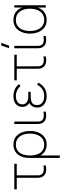

<svg xmlns="http://www.w3.org/2000/svg" viewBox="1104 -1910 1045 3294"><g transform="rotate(-90 1627.0 -262.5)"><path d="M341 5Q306 0.5 279.8 -16Q253.5 -32.5 239 -63Q227 -89.5 225.5 -116.8Q224 -144 224 -179V-498H25V-540H465V-498H266V-179Q266 -144 266.2 -123Q266.5 -102 277 -81Q288.5 -59.5 305.2 -49.2Q322 -39 346 -36Q368.5 -34 392.2 -34.8Q416 -35.5 436 -40V0Q420 3.5 403.8 5.2Q387.5 7 371.5 7Q355.5 7 341 5Z M565 240V-241Q565 -268 565.8 -287Q566.5 -306 567 -317Q571.5 -385.5 599 -439.2Q626.5 -493 675.5 -524Q724.5 -555 794 -555Q871 -555 922.8 -517.2Q974.5 -479.5 1000.8 -415Q1027 -350.5 1027 -271Q1027 -190 1000 -125.2Q973 -60.5 921.2 -22.8Q869.5 15 795 15Q728.5 15 679.8 -15Q631 -45 607 -93V240ZM792 -27Q854.5 -27 896.8 -59Q939 -91 960.5 -146.2Q982 -201.5 982 -271Q982 -340 961.2 -394.8Q940.5 -449.5 898.5 -481.2Q856.5 -513 792 -513Q729 -513 688 -482.2Q647 -451.5 627 -397Q607 -342.5 607 -272Q607 -202 626.8 -146.5Q646.5 -91 687.5 -59Q728.5 -27 792 -27Z M1264 5Q1229 0.5 1202.8 -16Q1176.5 -32.5 1162 -63Q1150 -89.5 1148.5 -116.8Q1147 -144 1147 -179V-540H1189V-179Q1189 -144 1189.2 -123Q1189.5 -102 1200 -81Q1211.5 -59.5 1228.2 -49.2Q1245 -39 1269 -36Q1291.5 -34 1315.2 -34.8Q1339 -35.5 1359 -40V0Q1343 3.5 1326.5 5.2Q1310 7 1294.2 7Q1278.5 7 1264 5Z M1620 15Q1564.5 15 1521.5 -5.2Q1478.5 -25.5 1453.8 -61.8Q1429 -98 1429 -146Q1429 -177 1440.8 -208.8Q1452.5 -240.5 1477.5 -262.8Q1502.5 -285 1543 -288L1537 -268Q1493.5 -284.5 1467.2 -318Q1441 -351.5 1441 -403Q1441 -449.5 1463.8 -483.8Q1486.5 -518 1526.8 -536.5Q1567 -555 1619 -555Q1687.5 -555 1740.5 -531.8Q1793.5 -508.5 1831 -461L1798 -433Q1769.5 -469 1723.8 -491Q1678 -513 1624 -513Q1566.5 -513 1525.2 -485.2Q1484 -457.5 1484 -402Q1484 -353.5 1520.5 -326.8Q1557 -300 1620 -300H1699V-259H1619Q1564 -259 1531.8 -246.5Q1499.5 -234 1485.8 -209.8Q1472 -185.5 1472 -150Q1472 -92.5 1514.5 -59.8Q1557 -27 1626 -27Q1692 -27 1741.5 -58Q1791 -89 1821 -149L1856 -129Q1822.5 -61 1763.8 -23Q1705 15 1620 15Z M2212 5Q2177 0.5 2150.8 -16Q2124.5 -32.5 2110 -63Q2098 -89.5 2096.5 -116.8Q2095 -144 2095 -179V-498H1896V-540H2336V-498H2137V-179Q2137 -144 2137.2 -123Q2137.5 -102 2148 -81Q2159.5 -59.5 2176.2 -49.2Q2193 -39 2217 -36Q2239.5 -34 2263.2 -34.8Q2287 -35.5 2307 -40V0Q2291 3.5 2274.8 5.2Q2258.5 7 2242.5 7Q2226.5 7 2212 5Z M2491 -630H2447L2495 -765H2539ZM2563 5Q2528 0.5 2501.8 -16Q2475.5 -32.5 2461 -63Q2449 -89.5 2447.5 -116.8Q2446 -144 2446 -179V-540H2488V-179Q2488 -144 2488.2 -123Q2488.5 -102 2499 -81Q2510.5 -59.5 2527.2 -49.2Q2544 -39 2568 -36Q2590.5 -34 2614.2 -34.8Q2638 -35.5 2658 -40V0Q2642 3.5 2625.5 5.2Q2609 7 2593.2 7Q2577.5 7 2563 5Z M2933 15Q2856.5 15 2804.2 -22.8Q2752 -60.5 2725 -125Q2698 -189.5 2698 -270Q2698 -350 2724.8 -414.5Q2751.5 -479 2804 -517Q2856.5 -555 2934 -555Q3025 -555 3083.8 -501.5Q3142.5 -448 3155 -355L3145 -328V-540H3184V0H3145V-214L3155 -187Q3142.5 -92.5 3082.8 -38.8Q3023 15 2933 15ZM2933 -27Q2996.5 -27 3039.2 -59Q3082 -91 3103.5 -146.2Q3125 -201.5 3125 -271Q3125 -341.5 3103.2 -396.2Q3081.5 -451 3038.8 -482Q2996 -513 2933 -513Q2868.5 -513 2826.2 -481.2Q2784 -449.5 2763.5 -394.8Q2743 -340 2743 -271Q2743 -201.5 2764.5 -146.2Q2786 -91 2828.2 -59Q2870.5 -27 2933 -27Z"/></g></svg>

Font: Manrope ExtraLight
Style: Regular
Weight: 200
Designer: Mikhail Sharanda
Foundry: Mikhail Sharanda
Version: Version 4.505